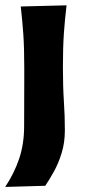

<svg xmlns="http://www.w3.org/2000/svg" viewBox="-27 -524 328 740"><path d="M-7 196.5Q28 144 47 87.2Q66 30.5 66 -37.5L66.5 -216V-266Q66.5 -340.5 62.8 -393Q59 -445.5 53 -499L229.5 -503.5Q223 -449 219.2 -395.5Q215.5 -342 215.5 -266Q215.5 -190 219.2 -134Q223 -78 223 -21.5Q223 26 210.5 66.2Q198 106.5 180.2 138.2Q162.5 170 147.5 192Z"/></svg>

Font: Commissioner Flair
Style: Bold
Weight: 700
Designer: Kostas Bartsokas
Foundry: Kostas Bartsokas
Version: Version 1.000; ttfautohint (v1.8.3)